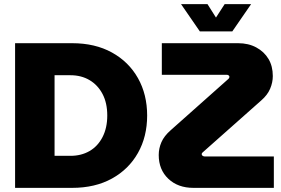

<svg xmlns="http://www.w3.org/2000/svg" viewBox="-20 -909 1360 929"><path d="M53 0V-700H329Q440 -700 521.5 -655Q603 -610 647.5 -531Q692 -452 692 -350Q692 -248 647.5 -169Q603 -90 521.5 -45Q440 0 329 0ZM244 -155H321Q373 -155 413 -178Q453 -201 476 -245.5Q499 -290 499 -350Q499 -411 476 -454.5Q453 -498 413 -521.5Q373 -545 321 -545H244ZM916 0Q841 0 794.5 -44Q748 -88 748 -159Q748 -191 761 -221Q774 -251 806 -279L1086 -528Q1088 -530 1089 -532.5Q1090 -535 1090 -537Q1090 -540 1088.5 -542Q1087 -544 1084.5 -545.5Q1082 -547 1077 -547H763V-700H1132Q1182 -700 1220 -679.5Q1258 -659 1279 -624Q1300 -589 1300 -541Q1300 -510 1287 -479.5Q1274 -449 1244 -423L961 -172Q960 -171 958.5 -169.5Q957 -168 956.5 -166.5Q956 -165 956 -163Q956 -160 958 -157.5Q960 -155 963.5 -153.5Q967 -152 971 -152H1305V0ZM947 -757 856 -889H984L1025 -824L1067 -889H1195L1104 -757Z"/></svg>

Font: MuseoModerno Thin ExtraBold
Style: Regular
Weight: 800
Version: Version 1.002